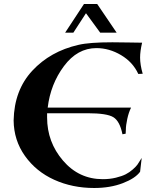

<svg xmlns="http://www.w3.org/2000/svg" viewBox="-20 -913 777 958"><path d="M692 -545 670 -544Q643 -603 584 -638Q525 -673 461 -673Q366 -673 299 -583Q232 -493 218 -376H634Q622 -352 615 -319.5Q608 -287 608 -266L607 -246L591 -243Q578 -308 546 -328Q514 -348 417 -348H215V-327Q215 -204 294.5 -111.5Q374 -19 493 -19Q528 -19 558.5 -26.5Q589 -34 607.5 -43.5Q626 -53 642.5 -67.5Q659 -82 666 -92Q673 -102 680 -114L687 -125L679 -56Q655 -23 592.5 1Q530 25 450 25Q341 25 250.5 -16Q160 -57 104.5 -135Q49 -213 48 -312Q51 -463 141 -560Q231 -657 371 -689Q425 -702 541 -702Q573 -702 623.5 -701Q674 -700 689 -700Q679 -657 679 -626Q679 -590 692 -545ZM465 -893 562 -750H480L409 -847L346 -750H305L399 -893Z"/></svg>

Font: Uncial Antiqua
Style: Regular
Weight: 400
Designer: Astigmatic (AOETI)
Foundry: Astigmatic (AOETI)
Version: Version 1.000